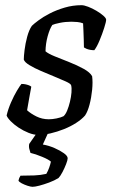

<svg xmlns="http://www.w3.org/2000/svg" viewBox="-20 -520 434 740"><path d="M127.4 0Q110.4 0 90.2 -8Q70.1 -16 51.9 -28Q33.8 -40 21.1 -53Q8.5 -66 5.5 -75Q11.5 -100.2 22.6 -125.6Q33.7 -151 45.3 -170.4Q56.9 -189.8 62.7 -196.5Q70.2 -196.5 77.4 -195.2Q84.6 -193.8 91.2 -191.3Q97.8 -188.8 100.6 -185.8Q97.6 -169.5 93.4 -146.5Q89.1 -123.4 84.4 -95Q98.6 -82 120.4 -71.2Q142.3 -60.3 168.1 -60.3Q181.9 -60.3 198 -63.6Q214.2 -66.9 224.9 -72.1Q232.9 -79.3 239 -94.3Q245.1 -109.2 249.6 -127.8Q254.1 -146.4 255.5 -163.6Q256.9 -180.8 254.1 -191.6Q252.1 -197.6 233.6 -206Q215.1 -214.4 189.5 -224.9Q163.9 -235.4 138.2 -246.4Q112.5 -257.4 93.6 -268.9Q74.7 -280.4 71.7 -290.4Q71.7 -302.9 74.7 -327.4Q77.7 -351.9 84.7 -378.1Q91.7 -404.4 102.7 -420.4Q110.7 -428.4 128.5 -441.6Q146.2 -454.9 172 -468.2Q197.8 -481.5 229.2 -490.7Q260.6 -500 294.2 -500Q304 -500 319.7 -494Q335.5 -488 351.5 -478.5Q367.6 -469 378.4 -459.5Q389.1 -450 389.1 -444Q389.1 -436 381.5 -412.2Q373.9 -388.5 363.7 -364Q353.5 -339.5 343.5 -326.5Q335.4 -326.5 327.2 -328Q319 -329.5 312.6 -332.3Q306.3 -335.2 303.5 -337.2Q303.5 -350.5 302.8 -367.4Q302 -384.4 301.6 -401.3Q301.2 -418.3 300.2 -430Q290.2 -434 277.8 -435.2Q265.3 -436.3 255.2 -436.3Q231.8 -436.3 210.6 -431.9Q189.4 -427.6 181.6 -423.8Q171.6 -408.8 163.7 -380.4Q155.9 -352 155.4 -322.3Q165.4 -313.3 190.9 -302.9Q216.5 -292.5 246.6 -280.7Q276.8 -268.8 301.9 -255Q327 -241.2 335.1 -226.2Q338.1 -203.5 335.1 -173.5Q332.1 -143.5 325.1 -116.8Q318.1 -90.2 307.9 -75Q294.9 -60 273.2 -46.1Q251.6 -32.2 226 -22.1Q200.5 -12 174.8 -6Q149.2 0 127.4 0ZM105.5 200Q98.7 200 86.3 196Q74 192 63.6 186.5Q53.2 181 51.2 176Q53.7 167.9 54.2 166.1Q54.6 164.2 59 157.1Q88.6 157.1 112.6 156.1Q136.5 155.1 158.5 150.1Q165 139.1 169.6 126.1Q174.2 113 176.2 103Q167.7 94.8 142 84.2Q116.2 73.5 97.5 69.3Q96.5 64.5 93.5 55.7Q90.5 46.8 92.5 34.8Q103 20.1 117.4 -0.9Q131.7 -22 144.1 -37H178.6L145.1 37Q168.1 41 189.9 50.5Q211.6 60 226.2 70.5Q240.8 81 240.8 90Q240.8 97 234.8 112.5Q228.8 128 220.7 143.4Q212.6 158.8 205.6 166Q189.6 176 169.3 183.5Q149 191 131.8 195.5Q114.5 200 105.5 200Z"/></svg>

Font: Texturina Medium
Style: Italic
Weight: 500
Italic angle: -11°
Designer: Guillermo Torres Carreño
Foundry: Omnibus-Type
Version: Version 1.002